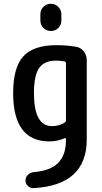

<svg xmlns="http://www.w3.org/2000/svg" viewBox="-20 -770 540 1019"><path d="M194.3 -694.3Q194.3 -717.8 210.4 -733.9Q226.6 -750 250 -750Q273.4 -750 289.6 -733.4Q305.7 -716.8 305.7 -694.3V-661.1Q305.7 -637.7 289.6 -621.6Q273.4 -605.5 250 -605.5Q226.6 -605.5 210.4 -621.6Q194.3 -637.7 194.3 -661.1ZM275.4 -448.2Q215.8 -448.2 188 -409.2Q160.2 -370.1 160.2 -275.4Q160.2 -101.6 254.9 -100.6Q294.9 -100.6 324.2 -120.1Q330.1 -124 330.1 -132.8V-433.6Q330.1 -441.4 322.3 -444.3Q302.7 -448.2 275.4 -448.2ZM242.2 -19.5Q49.8 -19.5 49.8 -275.4Q49.8 -412.1 104 -471.2Q158.2 -530.3 280.3 -530.3Q336.9 -530.3 384.8 -521.5Q409.2 -517.6 424.8 -497.1Q440.4 -476.6 440.4 -451.2V-30.3Q440.4 212.9 158.2 228.5Q141.6 229.5 128.4 217.3Q115.2 205.1 115.2 188Q115.2 170.9 127.4 158.7Q139.6 146.5 157.2 143.6Q247.1 136.7 288.6 94.7Q330.1 52.7 330.1 -25.4V-31.2Q330.1 -40 322.3 -36.1Q284.2 -19.5 242.2 -19.5Z"/></svg>

Font: Rounded Mgen+ 1mn medium
Style: Regular
Weight: 500
Designer: [Source Han Sans]
Ryoko NISHIZUKA  (kana & ideographs); Paul D. Hunt (Latin, Greek & Cyrillic); Wenlong ZHANG  (bopomofo
Version: Version 1.059.20150602